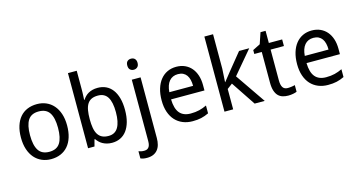

<svg xmlns="http://www.w3.org/2000/svg" viewBox="-97 -1198 3521 1876"><g transform="rotate(-15 1663.5 -260.0)"><path d="M522 -269Q522 -202.1 505.6 -150.1Q489.3 -98.1 458.7 -62.7Q428.2 -27.3 384.8 -8.8Q341.3 9.8 287.1 9.8Q236.8 9.8 194.3 -8.8Q151.9 -27.3 120.8 -62.7Q89.8 -98.1 72.5 -150.1Q55.2 -202.1 55.2 -269Q55.2 -335.4 71.5 -387Q87.9 -438.5 118.2 -473.9Q148.4 -509.3 192.1 -527.6Q235.8 -545.9 290 -545.9Q340.3 -545.9 382.8 -527.6Q425.3 -509.3 456.3 -473.9Q487.3 -438.5 504.6 -387Q522 -335.4 522 -269ZM147 -269Q147 -167 180.4 -115.5Q213.9 -64 289.1 -64Q364.3 -64 397.2 -115.5Q430.2 -167 430.2 -269Q430.2 -371.1 396.7 -421.6Q363.3 -472.2 288.1 -472.2Q212.9 -472.2 179.9 -421.6Q147 -371.1 147 -269Z M904.3 -545.9Q950.2 -545.9 987.8 -528.3Q1025.4 -510.7 1052 -475.8Q1078.6 -440.9 1093.3 -389.2Q1107.9 -337.4 1107.9 -269Q1107.9 -200.2 1093.3 -148.2Q1078.6 -96.2 1052 -61Q1025.4 -25.9 987.8 -8.1Q950.2 9.8 904.3 9.8Q875.5 9.8 852.1 3.4Q828.6 -2.9 809.8 -13.4Q791 -23.9 776.6 -38.1Q762.2 -52.2 751 -67.9H745.1L727.1 0H662.1V-759.8H751V-576.2Q751 -559.1 750.5 -539.8Q750 -520.5 749 -503.9Q748 -484.4 747.1 -465.8H751Q762.2 -482.9 776.4 -497.6Q790.5 -512.2 809.3 -522.9Q828.1 -533.7 851.6 -539.8Q875 -545.9 904.3 -545.9ZM887.2 -472.2Q848.1 -472.2 822 -459.7Q795.9 -447.3 780 -421.9Q764.2 -396.5 757.6 -358.4Q751 -320.3 751 -269Q751 -219.7 757.6 -181.4Q764.2 -143.1 780 -116.9Q795.9 -90.8 822.3 -77.4Q848.6 -64 888.2 -64Q954.1 -64 985.1 -117.2Q1016.1 -170.4 1016.1 -270Q1016.1 -371.6 985.1 -421.9Q954.1 -472.2 887.2 -472.2Z M1195.3 240.2Q1171.9 240.2 1156.5 236.8Q1141.1 233.4 1129.9 228V155.8Q1142.6 160.6 1155.8 163.3Q1168.9 166 1186 166Q1199.2 166 1210.4 162.4Q1221.7 158.7 1230.2 149.2Q1238.8 139.6 1243.4 123.8Q1248 107.9 1248 83V-536.1H1336.9V77.1Q1336.9 114.7 1328.6 144.8Q1320.3 174.8 1302.7 196Q1285.2 217.3 1258.5 228.8Q1231.9 240.2 1195.3 240.2ZM1241.2 -681.2Q1241.2 -710.4 1256.1 -723.6Q1271 -736.8 1293 -736.8Q1303.7 -736.8 1313.2 -733.6Q1322.8 -730.5 1329.8 -723.6Q1336.9 -716.8 1341.1 -706.3Q1345.2 -695.8 1345.2 -681.2Q1345.2 -652.8 1329.8 -638.9Q1314.5 -625 1293 -625Q1271 -625 1256.1 -638.7Q1241.2 -652.3 1241.2 -681.2Z M1718.8 9.8Q1665 9.8 1620.6 -8.3Q1576.2 -26.4 1544.2 -61Q1512.2 -95.7 1494.6 -147Q1477.1 -198.2 1477.1 -264.2Q1477.1 -330.6 1493.2 -382.8Q1509.3 -435.1 1538.6 -471.4Q1567.9 -507.8 1608.6 -526.9Q1649.4 -545.9 1698.7 -545.9Q1747.1 -545.9 1785.6 -528.6Q1824.2 -511.2 1851.1 -479.7Q1877.9 -448.2 1892.3 -404.1Q1906.7 -359.9 1906.7 -306.2V-251H1568.8Q1571.3 -156.7 1608.6 -112.3Q1646 -67.9 1719.7 -67.9Q1744.6 -67.9 1765.9 -70.3Q1787.1 -72.8 1806.9 -77.4Q1826.7 -82 1845.2 -89.1Q1863.8 -96.2 1882.8 -105V-25.9Q1863.3 -16.6 1844.5 -9.8Q1825.7 -2.9 1805.9 1.5Q1786.1 5.9 1764.9 7.8Q1743.7 9.8 1718.8 9.8ZM1696.8 -472.2Q1641.1 -472.2 1608.6 -434.1Q1576.2 -396 1570.8 -323.2H1811Q1811 -356.4 1804.4 -384Q1797.9 -411.6 1783.9 -431.2Q1770 -450.7 1748.5 -461.4Q1727.1 -472.2 1696.8 -472.2Z M2124 -276.9 2189.9 -359.9 2333 -536.1H2436L2240.2 -304.2L2449.2 0H2347.2L2183.1 -246.1L2129.9 -206.1V0H2042V-759.8H2129.9V-411.1L2122.1 -276.9Z M2700.2 -63Q2709 -63 2720 -64Q2731 -64.9 2741.2 -66.4Q2751.5 -67.9 2760 -69.8Q2768.6 -71.8 2772.9 -73.2V-5.9Q2766.6 -2.9 2756.8 0Q2747.1 2.9 2735.4 5.1Q2723.6 7.3 2710.9 8.5Q2698.2 9.8 2686 9.8Q2655.8 9.8 2629.9 2Q2604 -5.9 2585.2 -24.9Q2566.4 -43.9 2555.7 -76.4Q2544.9 -108.9 2544.9 -158.2V-469.2H2469.2V-508.8L2544.9 -546.9L2583 -659.2H2634.3V-536.1H2769V-469.2H2634.3V-158.2Q2634.3 -110.8 2649.7 -86.9Q2665 -63 2700.2 -63Z M3088.9 9.8Q3035.2 9.8 2990.7 -8.3Q2946.3 -26.4 2914.3 -61Q2882.3 -95.7 2864.7 -147Q2847.2 -198.2 2847.2 -264.2Q2847.2 -330.6 2863.3 -382.8Q2879.4 -435.1 2908.7 -471.4Q2938 -507.8 2978.8 -526.9Q3019.5 -545.9 3068.8 -545.9Q3117.2 -545.9 3155.8 -528.6Q3194.3 -511.2 3221.2 -479.7Q3248 -448.2 3262.5 -404.1Q3276.9 -359.9 3276.9 -306.2V-251H2939Q2941.4 -156.7 2978.8 -112.3Q3016.1 -67.9 3089.8 -67.9Q3114.7 -67.9 3136 -70.3Q3157.2 -72.8 3177 -77.4Q3196.8 -82 3215.3 -89.1Q3233.9 -96.2 3252.9 -105V-25.9Q3233.4 -16.6 3214.6 -9.8Q3195.8 -2.9 3176 1.5Q3156.2 5.9 3135 7.8Q3113.8 9.8 3088.9 9.8ZM3066.9 -472.2Q3011.2 -472.2 2978.8 -434.1Q2946.3 -396 2940.9 -323.2H3181.2Q3181.2 -356.4 3174.6 -384Q3168 -411.6 3154.1 -431.2Q3140.1 -450.7 3118.7 -461.4Q3097.2 -472.2 3066.9 -472.2Z"/></g></svg>

Font: Droid Sans
Style: Regular
Weight: 400
Foundry: Ascender Corporation
Version: Version 1.00 build 114